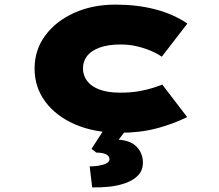

<svg xmlns="http://www.w3.org/2000/svg" viewBox="-20 -566 948 833"><path d="M500 10Q390 10 306.5 -26Q223 -62 176.5 -125Q130 -188 130 -268Q130 -349 176 -411.5Q222 -474 301.5 -510Q381 -546 481 -546Q575 -546 653.5 -525.5Q732 -505 793 -464L682 -320Q660 -335 631 -347Q602 -359 570 -366Q538 -373 503 -373Q450 -373 413.5 -360Q377 -347 358.5 -324Q340 -301 340 -269Q340 -238 358.5 -214Q377 -190 413 -177Q449 -164 500 -164Q547 -164 581.5 -170Q616 -176 641 -184Q666 -192 684 -199L792 -58Q731 -28 659.5 -9Q588 10 500 10ZM380 247 369 156Q387 156 407 153Q427 150 441 143Q455 136 455 125Q455 115 447.5 108.5Q440 102 427.5 99Q415 96 398 96L377 80L444 -24H543L495 40Q549 44 574.5 72.5Q600 101 600 139Q600 173 579.5 194.5Q559 216 525.5 228Q492 240 454 244Q416 248 380 247Z"/></svg>

Font: Lexend Zetta Black
Style: Regular
Weight: 900
Designer: Bonnie Shaver-Troup, Thomas Jockin
Foundry: Lexend
Version: Version 1.007